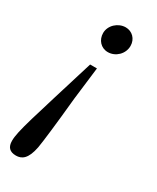

<svg xmlns="http://www.w3.org/2000/svg" viewBox="-187 -542 659 806"><g transform="rotate(30 142.5 -139.5)"><path d="M152 -278H119C23 36 -5 116 -5 163C-5 193 9 209 40 209C68 209 92 194 104 132C109 104 120 14 133 -121L152 -278ZM227 -430C227 -464 202 -488 171 -488C134 -488 100 -457 100 -420C100 -387 123 -360 157 -360C194 -360 227 -391 227 -430Z"/></g></svg>

Font: Source Serif 4 Variable
Style: Italic
Weight: 400
Italic angle: -12°
Designer: Frank Grießhammer
Foundry: Adobe Systems Incorporated
Version: Version 4.004;hotconv 1.0.116;makeotfexe 2.5.65601